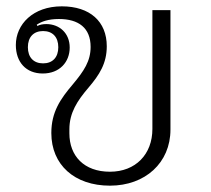

<svg xmlns="http://www.w3.org/2000/svg" viewBox="-20 -574 665 606"><path d="M327 12C438 12 518 -60 518 -165V-542H461V-167C461 -87 408 -32 327 -32C245 -32 199 -82 199 -153V-166C199 -218 224 -256 259 -297C294 -338 317 -374 317 -428C317 -506 264 -554 175 -554C84 -554 30 -497 30 -432C30 -378 62 -342 115 -342C168 -342 200 -378 200 -424C200 -469 168 -498 126 -498C115 -498 105 -496 98 -492L96 -496C111 -506 132 -514 166 -514C228 -514 266 -486 266 -426C266 -381 245 -350 210 -308C171 -262 142 -221 142 -154C142 -54 215 12 327 12ZM116 -374C86 -374 68 -393 68 -425C68 -457 86 -476 116 -476C146 -476 164 -457 164 -425C164 -393 146 -374 116 -374Z"/></svg>

Font: IBM Plex Thai Looped Light
Style: Regular
Weight: 300
Designer: Mike Abbink, Paul van der Laan, Pieter van Rosmalen, Ben Mitchell, Mark Frömberg
Foundry: Bold Monday
Version: Version 1.0